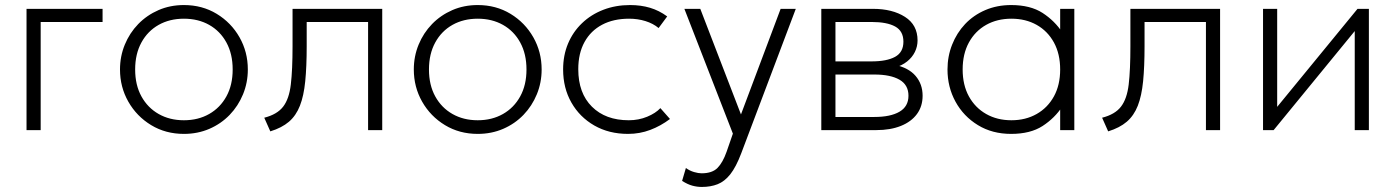

<svg xmlns="http://www.w3.org/2000/svg" viewBox="-20 -515 5524 760"><path d="M85 0V-480H386V-428H141V0Z M708 15Q635.5 15 578.2 -19.8Q521 -54.5 488 -112.5Q455 -170.5 455 -240Q455 -292 474 -338.2Q493 -384.5 527.2 -419.8Q561.5 -455 607.5 -475Q653.5 -495 708 -495Q780.5 -495 837.8 -460.2Q895 -425.5 928 -367.5Q961 -309.5 961 -240Q961 -188 942 -141.8Q923 -95.5 889 -60.2Q855 -25 808.8 -5Q762.5 15 708 15ZM708 -39Q764.5 -39 808 -63.8Q851.5 -88.5 876.2 -133.5Q901 -178.5 901 -240Q901 -301.5 876.2 -346.8Q851.5 -392 808 -416.5Q764.5 -441 708 -441Q651.5 -441 608 -416.5Q564.5 -392 539.8 -346.8Q515 -301.5 515 -240Q515 -178.5 539.8 -133.5Q564.5 -88.5 608 -63.8Q651.5 -39 708 -39Z M1050 5 1026 -49Q1077 -62 1100.8 -92.8Q1124.5 -123.5 1131.2 -181Q1138 -238.5 1138 -332V-480H1493V0H1437V-428H1194V-332Q1194 -251 1188.2 -193.2Q1182.5 -135.5 1167.2 -96.5Q1152 -57.5 1123.8 -33.2Q1095.5 -9 1050 5Z M1871 15Q1798.5 15 1741.2 -19.8Q1684 -54.5 1651 -112.5Q1618 -170.5 1618 -240Q1618 -292 1637 -338.2Q1656 -384.5 1690.2 -419.8Q1724.5 -455 1770.5 -475Q1816.5 -495 1871 -495Q1943.5 -495 2000.8 -460.2Q2058 -425.5 2091 -367.5Q2124 -309.5 2124 -240Q2124 -188 2105 -141.8Q2086 -95.5 2052 -60.2Q2018 -25 1971.8 -5Q1925.5 15 1871 15ZM1871 -39Q1927.5 -39 1971 -63.8Q2014.5 -88.5 2039.2 -133.5Q2064 -178.5 2064 -240Q2064 -301.5 2039.2 -346.8Q2014.5 -392 1971 -416.5Q1927.5 -441 1871 -441Q1814.5 -441 1771 -416.5Q1727.5 -392 1702.8 -346.8Q1678 -301.5 1678 -240Q1678 -178.5 1702.8 -133.5Q1727.5 -88.5 1771 -63.8Q1814.5 -39 1871 -39Z M2466 15Q2390.5 15 2332.5 -18.2Q2274.5 -51.5 2241.8 -109Q2209 -166.5 2209 -240Q2209 -296 2228.5 -342.5Q2248 -389 2283.8 -423.2Q2319.5 -457.5 2368 -476.2Q2416.5 -495 2474 -495Q2517 -495 2553 -484.2Q2589 -473.5 2621 -450L2587 -404Q2565.5 -422 2535 -431.5Q2504.5 -441 2470 -441Q2408.5 -441 2363.5 -417.2Q2318.5 -393.5 2293.8 -348.8Q2269 -304 2269 -241Q2269 -146.5 2323 -92.8Q2377 -39 2469 -39Q2508 -39 2541.8 -53Q2575.5 -67 2594 -87L2632 -44Q2595.5 -16.5 2554 -0.8Q2512.5 15 2466 15Z M2758 225Q2739.5 225 2720.8 220Q2702 215 2680 201L2695 150Q2710 161 2727.2 166Q2744.5 171 2757 171Q2799 171 2820 149.8Q2841 128.5 2856 86L2881 14L2689 -480H2752L2913 -62L3070 -480H3130L2914 92Q2893.5 146 2870.8 174.8Q2848 203.5 2820.5 214.2Q2793 225 2758 225Z M3231 0V-480H3435Q3512.5 -480 3562.2 -448.2Q3612 -416.5 3612 -355Q3612 -331 3601.5 -309.5Q3591 -288 3570.8 -271.8Q3550.5 -255.5 3521 -247L3520 -259Q3576.5 -247 3604.2 -214.5Q3632 -182 3632 -136Q3632 -94 3609.5 -63.5Q3587 -33 3545.8 -16.5Q3504.5 0 3449 0ZM3287 -52H3441Q3505 -52 3540.5 -72.8Q3576 -93.5 3576 -136Q3576 -179 3540.5 -199.5Q3505 -220 3441 -220H3274V-272H3430Q3490 -272 3523 -290Q3556 -308 3556 -350Q3556 -392 3523.5 -410Q3491 -428 3430 -428H3287Z M3982.5 15Q3907.5 15 3850.8 -19.8Q3794 -54.5 3762.2 -112.5Q3730.5 -170.5 3730.5 -240Q3730.5 -292 3748.8 -338.2Q3767 -384.5 3800.2 -419.8Q3833.5 -455 3880 -475Q3926.5 -495 3982.5 -495Q4058.5 -495 4106.8 -463.8Q4155 -432.5 4185.5 -386L4176.5 -374V-480H4232.5V0H4176.5V-106L4185.5 -94Q4155 -47.5 4106.8 -16.2Q4058.5 15 3982.5 15ZM3983.5 -39Q4040 -39 4083.5 -63.8Q4127 -88.5 4151.8 -133.5Q4176.5 -178.5 4176.5 -240Q4176.5 -301.5 4151.8 -346.8Q4127 -392 4083.5 -416.5Q4040 -441 3983.5 -441Q3927 -441 3883.5 -416.5Q3840 -392 3815.2 -346.8Q3790.5 -301.5 3790.5 -240Q3790.5 -178.5 3815.2 -133.5Q3840 -88.5 3883.5 -63.8Q3927 -39 3983.5 -39Z M4366.5 5 4342.5 -49Q4393.5 -62 4417.2 -92.8Q4441 -123.5 4447.8 -181Q4454.5 -238.5 4454.5 -332V-480H4809.5V0H4753.5V-428H4510.5V-332Q4510.5 -251 4504.8 -193.2Q4499 -135.5 4483.8 -96.5Q4468.5 -57.5 4440.2 -33.2Q4412 -9 4366.5 5Z M4979.5 0V-480H5035.5V-92L5353.5 -480H5398.5V0H5342.5V-392L5021.5 0Z"/></svg>

Font: Geologica Cursive Thin
Style: Regular
Weight: 250
Designer: Sindre Bremnes, Frode Helland
Foundry: Monokrom Skriftforlag AS
Version: Version 1.010;gftools[0.9.28]